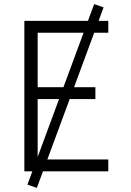

<svg xmlns="http://www.w3.org/2000/svg" viewBox="-20 -837 640 938"><path d="M99 0V-735H509V-677H164V-411H446V-353H164V-58H509V0ZM160 81 114 65 440 -817 486 -801Z"/></svg>

Font: Iosevka Aile Light
Style: Regular
Weight: 300
Designer: Belleve Invis
Foundry: Belleve Invis
Version: Version 27.3.5; ttfautohint (v1.8.4)